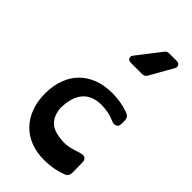

<svg xmlns="http://www.w3.org/2000/svg" viewBox="-298 -1076 1176 1176"><g transform="rotate(45 289.5 -488.0)"><path d="M426 -801Q415 -783 395 -783H297Q277 -783 271 -796.5Q265 -810 276 -824L393 -975Q403 -990 423 -990H488Q505 -990 512 -977.5Q519 -965 511 -951ZM471 -449Q415 -474 352 -474Q271 -474 229.5 -424Q188 -374 188 -280Q194 -217 230 -184Q266 -151 349 -148Q378 -147 408.5 -155Q439 -163 471 -174Q490 -180 504.5 -172.5Q519 -165 519 -142L520 -55Q520 -23 493 -13Q422 14 342 14Q277 14 224.5 -6.5Q172 -27 135 -65.5Q98 -104 78 -158Q58 -212 58 -279Q58 -346 78 -400.5Q98 -455 135.5 -493Q173 -531 226.5 -551.5Q280 -572 348 -572Q426 -572 492 -547Q521 -536 521 -506V-479Q521 -456 505.5 -448.5Q490 -441 471 -449Z"/></g></svg>

Font: OpenDyslexic3
Style: Bold
Weight: 700
Designer: Abelardo Gonzalez
Version: Version 1.000;PS 001.001;hotconv 1.0.56